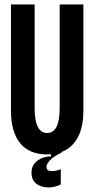

<svg xmlns="http://www.w3.org/2000/svg" viewBox="-20 -680 422 859"><path d="M191 11Q112 11 70.5 -39Q29 -89 29 -186V-660H135V-196Q135 -85 191 -85Q247 -85 247 -196V-660H353V-186Q353 -110 327 -63.5Q301 -17 255 0V3Q219 20 203.5 37Q188 54 188 66Q188 80 199 83.5Q210 87 225 84.5Q240 82 252 77V145Q226 159 195 158.5Q164 158 142.5 142Q121 126 121 92Q121 66 135.5 50Q150 34 170 26.5Q190 19 208 20V10Q199 11 191 11Z"/></svg>

Font: Bricolage Grotesque 96pt Condensed Medium
Style: Regular
Weight: 500
Width: 3
Designer: Mathieu Triay
Foundry: Atelier Triay
Version: Version 1.001; ttfautohint (v1.8.4.7-5d5b);gftools[0.9.33.de